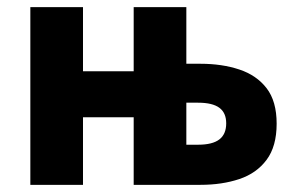

<svg xmlns="http://www.w3.org/2000/svg" viewBox="-20 -516 828 536"><path d="M64.7 0V-496.1H211.7V-317.1H353.2V-496.1H500.2V-338H539.7Q599.8 -338 648 -322Q696.3 -306 724.3 -269.7Q752.3 -233.3 752.3 -170.8Q752.3 -107.5 724.3 -69.9Q696.3 -32.2 648 -16.1Q599.8 0 539.7 0H353.2V-188.6H211.7V0ZM500.2 -112H533Q573.2 -112 592.4 -126.8Q611.5 -141.5 611.5 -171.7Q611.5 -201 592.4 -215.1Q573.2 -229.3 533 -229.3H500.2Z"/></svg>

Font: Source Sans Variable
Style: Regular
Weight: 200
Designer: Paul D. Hunt
Foundry: Adobe Systems Incorporated
Version: Version 3.006;hotconv 1.0.111;makeotfexe 2.5.65597